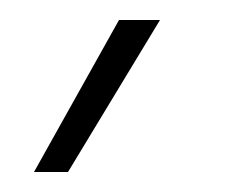

<svg xmlns="http://www.w3.org/2000/svg" viewBox="-20 -790 242 192"><path d="M48 -618H14L99 -770H140Z"/></svg>

Font: Be Vietnam Pro Thin
Style: Regular
Weight: 100
Designer: Lam Bao, Tony Le, Vietanh Nguyen
Foundry: Yellow Type Foundry
Version: Version 1.002; ttfautohint (v1.8.3)